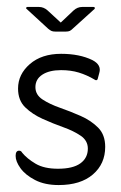

<svg xmlns="http://www.w3.org/2000/svg" viewBox="-20 -522 349 553"><path d="M155 -457 192 -492Q203 -502 217 -502H249Q252 -502 253 -500Q254 -498 252 -496L189 -439Q185 -435 181 -433Q177 -431 169 -431H140Q132 -431 128 -433Q124 -435 119 -439L57 -496Q54 -498 55.5 -500Q57 -502 59 -502H92Q106 -502 117 -492ZM44 -82Q58 -65 82.5 -50.5Q107 -36 147 -36Q190 -36 211.5 -51.5Q233 -67 233 -94Q233 -117 212.5 -131Q192 -145 162.5 -155.5Q133 -166 103 -179.5Q73 -193 52.5 -213Q32 -233 32 -267Q32 -308 66 -337.5Q100 -367 156 -367Q209 -367 246 -349Q273 -335 266 -312L262 -297Q261 -291 257 -291Q254 -291 252 -293Q230 -306 207 -313Q184 -320 156 -320Q122 -320 102 -307Q82 -294 82 -271Q82 -249 102.5 -235.5Q123 -222 153 -211.5Q183 -201 212.5 -188Q242 -175 262.5 -154.5Q283 -134 283 -99Q283 -50 247.5 -19.5Q212 11 149 11Q109 11 81 -3.5Q53 -18 39 -37.5Q25 -57 25 -73Q25 -88 35 -88Q41 -88 44 -82Z"/></svg>

Font: Zain Light
Style: Regular
Weight: 300
Designer: Zain,Boutros
Foundry: Mobile Telecommunications Company (Zain), 2024
Version: Version 1.51; ttfautohint (v1.8.4)